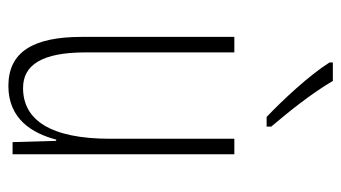

<svg xmlns="http://www.w3.org/2000/svg" viewBox="-198 -606 814 458"><g transform="rotate(90 209.0 -377.0)"><path d="M173 -764H129V-756C160 -707 220 -643 259 -606H282V-617C245 -661 205 -710 173 -764ZM348 -529H311V-233C311 -90 266 -25 190 -25C135 -25 105 -70 105 -174V-529H68V-165C68 -49 104 10 185 10C264 10 298 -47 313 -104H316L319 0H348Z"/></g></svg>

Font: Noto Sans ExtraCondensed ExtraLight
Style: Regular
Weight: 200
Width: 2
Designer: Monotype Design Team
Foundry: Monotype Imaging Inc.
Version: Version 2.013